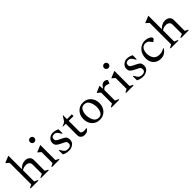

<svg xmlns="http://www.w3.org/2000/svg" viewBox="349 -2226 3712 3712"><g transform="rotate(-45 2204.5 -370.0)"><path d="M48 0V-16L111 -48V-636L51 -688V-695L185 -750H191V-386H195Q269 -460 347 -460Q406 -460 443.5 -430.5Q481 -401 481 -343V-48L544 -16V0H330V-16L401 -45V-296Q401 -340 373.5 -363Q346 -386 302 -386Q275 -386 242.5 -377Q210 -368 191 -351V-45L262 -16V0Z M731 -581Q705 -581 688 -598.5Q671 -616 671 -641Q671 -667 688 -684Q705 -701 731 -701Q757 -701 774 -684Q791 -667 791 -641Q791 -616 774 -598.5Q757 -581 731 -581ZM631 0V-16L694 -48V-346L634 -398V-405L768 -460H774V-48L837 -16V0Z M1103 10Q1056 10 1022 2Q988 -6 953 -24V-136H967L999 -81Q1030 -26 1100 -26Q1185 -26 1185 -97Q1185 -140 1154 -157.5Q1123 -175 1071 -199Q1020 -222 992.5 -249.5Q965 -277 965 -327Q965 -382 1009.5 -421Q1054 -460 1107 -460Q1144 -460 1175 -451Q1206 -442 1238 -426V-317H1224L1191 -370Q1160 -421 1111 -421Q1036 -421 1036 -357Q1036 -323 1060.5 -305.5Q1085 -288 1132 -266Q1175 -246 1214.5 -221Q1254 -196 1254 -126Q1254 -59 1203 -24.5Q1152 10 1103 10Z M1520 10Q1476 10 1444 -16Q1412 -42 1412 -89V-403H1330V-409L1415 -450L1486 -560H1492V-450H1624V-403H1492V-106Q1492 -80 1515 -68Q1538 -56 1569 -56Q1605 -56 1633 -63H1636V-53Q1626 -30 1596.5 -10Q1567 10 1520 10Z M1936 10Q1838 10 1777 -57Q1716 -124 1716 -225Q1716 -326 1777 -393Q1838 -460 1936 -460Q2034 -460 2095 -393Q2156 -326 2156 -225Q2156 -124 2095 -57Q2034 10 1936 10ZM1950 -33Q2011 -33 2038.5 -86.5Q2066 -140 2066 -205Q2066 -284 2033 -351Q2000 -418 1924 -418Q1862 -418 1834 -364.5Q1806 -311 1806 -246Q1806 -166 1840 -99.5Q1874 -33 1950 -33Z M2258 0V-16L2321 -48V-346L2261 -398V-405L2385 -460H2391L2400 -375H2404Q2438 -431 2465 -445.5Q2492 -460 2517 -460Q2533 -460 2553 -451Q2564 -446 2573.5 -439Q2583 -432 2583 -423Q2583 -414 2579 -405L2559 -356H2552L2514 -371Q2503 -376 2492.5 -377Q2482 -378 2472 -378Q2430 -378 2401 -335V-48L2472 -16V0Z M2757 -581Q2731 -581 2714 -598.5Q2697 -616 2697 -641Q2697 -667 2714 -684Q2731 -701 2757 -701Q2783 -701 2800 -684Q2817 -667 2817 -641Q2817 -616 2800 -598.5Q2783 -581 2757 -581ZM2657 0V-16L2720 -48V-346L2660 -398V-405L2794 -460H2800V-48L2863 -16V0Z M3129 10Q3082 10 3048 2Q3014 -6 2979 -24V-136H2993L3025 -81Q3056 -26 3126 -26Q3211 -26 3211 -97Q3211 -140 3180 -157.5Q3149 -175 3097 -199Q3046 -222 3018.5 -249.5Q2991 -277 2991 -327Q2991 -382 3035.5 -421Q3080 -460 3133 -460Q3170 -460 3201 -451Q3232 -442 3264 -426V-317H3250L3217 -370Q3186 -421 3137 -421Q3062 -421 3062 -357Q3062 -323 3086.5 -305.5Q3111 -288 3158 -266Q3201 -246 3240.5 -221Q3280 -196 3280 -126Q3280 -59 3229 -24.5Q3178 10 3129 10Z M3607 10Q3510 10 3454 -49Q3398 -108 3398 -205Q3398 -317 3464 -388.5Q3530 -460 3628 -460Q3668 -460 3706 -446.5Q3744 -433 3764 -411Q3780 -392 3780 -381Q3780 -367 3767 -357L3729 -325H3722L3688 -371Q3673 -391 3650.5 -403.5Q3628 -416 3595 -416Q3540 -416 3508.5 -372.5Q3477 -329 3477 -251Q3477 -179 3514.5 -122Q3552 -65 3650 -65Q3705 -65 3779 -105H3782V-95Q3759 -52 3713.5 -21Q3668 10 3607 10Z M3875 0V-16L3938 -48V-636L3878 -688V-695L4012 -750H4018V-386H4022Q4096 -460 4174 -460Q4233 -460 4270.5 -430.5Q4308 -401 4308 -343V-48L4371 -16V0H4157V-16L4228 -45V-296Q4228 -340 4200.5 -363Q4173 -386 4129 -386Q4102 -386 4069.5 -377Q4037 -368 4018 -351V-45L4089 -16V0Z"/></g></svg>

Font: Spectral
Style: Regular
Weight: 400
Designer: Jean-Baptiste Levee
Foundry: Production Type
Version: Version 1.002